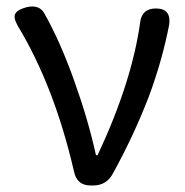

<svg xmlns="http://www.w3.org/2000/svg" viewBox="-20 -569 567 589"><path d="M436.5 -272.5Q389.6 -151.4 327.1 -38.1Q307.6 0 265.6 0H257.8Q215.8 0 207 -43Q146.5 -304.7 34.2 -490.2Q20.5 -514.6 26.9 -526.9Q33.2 -539.1 61.5 -546.9Q99.6 -555.7 115.2 -529.3Q164.1 -443.4 207.5 -321.8Q251 -200.2 274.4 -92.8H279.3Q384.8 -317.4 410.2 -502Q416 -543 458 -543Q505.9 -543 499 -493.2Q477.5 -382.8 436.5 -272.5Z"/></svg>

Font: GenSenMaruGothic TW TTF Regular
Style: Regular
Weight: 400
Version: Version 1.301